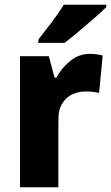

<svg xmlns="http://www.w3.org/2000/svg" viewBox="-20 -786 466 806"><path d="M357 -560Q371 -560 385.5 -558Q400 -556 411 -553L396 -396Q386 -398 372.5 -400Q359 -402 339 -402Q310 -402 283.5 -390Q257 -378 240.5 -350.5Q224 -323 225 -276V0H64V-550H185L209 -460H217Q237 -499 274 -529.5Q311 -560 357 -560ZM426 -756Q408 -738 376 -710Q344 -682 310 -653.5Q276 -625 251 -606H141V-620Q166 -652 196.5 -692Q227 -732 248 -766H426Z"/></svg>

Font: Noto Sans Lao UI SemCond ExtBd
Style: Regular
Weight: 800
Width: 4
Designer: Monotype Design Team
Foundry: Monotype Imaging Inc.
Version: Version 2.000; ttfautohint (v1.8.4.7-5d5b)